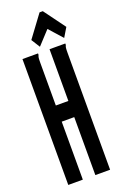

<svg xmlns="http://www.w3.org/2000/svg" viewBox="-155 -846 571 893"><g transform="rotate(-20 131.0 -400.0)"><path d="M19 -623H96V-616Q93 -610 92 -603Q91 -596 91 -579V-367H153V-623H231V-616Q228 -610 227 -603Q226 -596 226 -579V0H153V-287H91V0H19ZM115 -649 88 -692 168 -800H184L262 -694L235 -649L176 -715Z"/></g></svg>

Font: Inconsolata UltraCondensed Bold
Style: Regular
Weight: 700
Width: 1
Monospace: yes
Designer: Raph Levien, Cyreal, Brenton Simpson
Foundry: Raph Levien, Cyreal, Google
Version: Version 3.001; ttfautohint (v1.8.2.53-6de2)